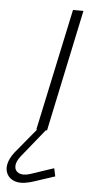

<svg xmlns="http://www.w3.org/2000/svg" viewBox="-123 -533 363 787"><g transform="rotate(5 59.0 -139.0)"><path d="M79 -9H44L42 -1L-43 102Q-63 128 -68 151.5Q-73 175 -63 193.5Q-53 212 -30.5 219.5Q-8 227 25 219Q31 218 48 212.5Q65 207 84.5 200.5Q104 194 118 189.5Q132 185 132 185L125 152Q125 152 117 154.5Q109 157 96 161.5Q83 166 66 171.5Q49 177 29 184Q0 193 -17 185Q-34 177 -34.5 158Q-35 139 -16 115L77 0ZM38 0H82L188 -501H145Z"/></g></svg>

Font: Advent Pro Light
Style: Italic
Weight: 300
Italic angle: -12°
Version: Version 3.000